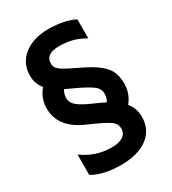

<svg xmlns="http://www.w3.org/2000/svg" viewBox="-238 -894 1143 1273"><g transform="rotate(-30 333.5 -257.0)"><path d="M65.4 -316.4Q65.4 -393.6 116.2 -452.1Q78.1 -498 78.1 -558.6Q78.1 -655.3 150.4 -711.4Q222.7 -767.6 337.9 -767.6Q453.1 -767.6 537.1 -727.5V-581.1Q451.2 -633.8 344.7 -633.8Q238.3 -633.8 238.3 -560.5Q238.3 -536.1 250.5 -523.4Q262.7 -510.7 271.5 -503.9Q280.3 -497.1 298.3 -487.3Q316.4 -477.5 331.1 -470.2Q345.7 -462.9 373 -449.7Q400.4 -436.5 420.9 -425.8Q506.8 -383.8 550.3 -335.4Q593.8 -287.1 593.8 -205.6Q593.8 -124 544.9 -67.4Q585 -19.5 585 44.9Q585 143.6 511.2 199.2Q437.5 254.9 306.2 254.9Q174.8 254.9 89.8 206.1V49.8Q189.5 123 311.5 123Q367.2 123 397.5 103Q427.7 83 427.7 45.4Q427.7 7.8 393.1 -16.6Q358.4 -41 233.4 -95.7Q65.4 -169.9 65.4 -316.4ZM430.7 -152.3Q447.3 -176.8 447.3 -211.9Q447.3 -247.1 417.5 -271Q387.7 -294.9 315.4 -330.1L302.7 -335.9Q258.8 -357.4 229.5 -370.1Q211.9 -345.7 211.9 -310.1Q211.9 -274.4 245.1 -248Q278.3 -221.7 342.3 -193.8Q406.2 -166 430.7 -152.3Z"/></g></svg>

Font: GenEi M Gothic v2 Bold
Style: Regular
Weight: 700
Version: Version 2.0